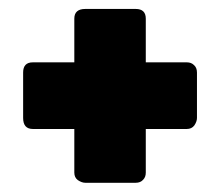

<svg xmlns="http://www.w3.org/2000/svg" viewBox="-20 -513 490 425"><path d="M31.2 -352.5Q31.2 -375 52.7 -375Q84 -375 144.5 -375Q144.5 -399.4 144.5 -471.7Q144.5 -493.2 168.9 -493.2Q206.1 -493.2 280.3 -493.2Q302.7 -493.2 302.7 -471.7Q302.7 -439.5 302.7 -375Q325.2 -375 393.6 -375Q403.3 -375 409.2 -369.1Q416 -363.3 416 -352.5Q416 -319.3 416 -252Q416 -244.1 410.2 -235.4Q404.3 -227.5 393.6 -227.5Q363.3 -227.5 302.7 -227.5Q302.7 -203.1 302.7 -130.9Q302.7 -121.1 296.9 -115.2Q291 -108.4 280.3 -108.4Q243.2 -108.4 168.9 -108.4Q161.1 -108.4 152.3 -114.3Q144.5 -120.1 144.5 -130.9Q144.5 -163.1 144.5 -227.5Q122.1 -227.5 52.7 -227.5Q31.2 -227.5 31.2 -252Q31.2 -285.2 31.2 -352.5Z"/></svg>

Font: Cocogoose
Style: Regular
Weight: 400
Designer: Cosimo Lorenzo Pancini
Version: Version 1.000